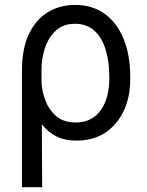

<svg xmlns="http://www.w3.org/2000/svg" viewBox="-20 -573 611 796"><path d="M71 203.1V-279.8Q71 -371.4 100 -432Q128.9 -492.5 178.8 -522.5Q228.7 -552.6 291.2 -552.6Q362.9 -552.6 414.1 -515.6Q465.2 -478.7 492.5 -411.6Q519.9 -344.5 519.9 -254.3V-244.3Q519.9 -170.5 492.9 -113.1Q465.9 -55.8 416.2 -22.9Q366.5 9.9 298.3 9.9Q248.9 9.9 213.8 -7.6Q178.6 -25.2 153.4 -57.9L154.8 203.1ZM152.3 -228.7Q154.1 -194.6 168.1 -156.6Q182.2 -118.6 212.5 -92Q242.9 -65.3 294 -65.3Q341.6 -65.3 372.5 -90Q403.4 -114.7 418.3 -155.4Q433.2 -196 433.2 -244.3V-254.3Q433.2 -316.8 418.1 -366.7Q403.1 -416.5 371.6 -445.5Q340.2 -474.4 291.2 -474.4Q241.5 -474.4 210.6 -445.3Q179.7 -416.2 165.7 -371.8Q151.6 -327.4 152 -281.2Z"/></svg>

Font: Inter Alia
Style: Regular
Weight: 400
Designer: Rasmus Andersson (Latin, Greek, Cyrillic etc.) and Evan from Shavian.info (Shavian, old style figures)
Foundry: Shavian.info
Version: Version 0.001;git-37ab20767